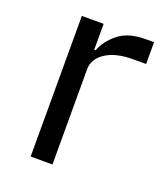

<svg xmlns="http://www.w3.org/2000/svg" viewBox="-103 -589 573 662"><g transform="rotate(20 183.5 -258.0)"><path d="M85 0V-516H165V-421H170Q184 -458 220 -487Q256 -516 319 -516H350V-436H303Q238 -436 201.5 -411.5Q165 -387 165 -350V0Z"/></g></svg>

Font: IBM Plex Sans Thai
Style: Regular
Weight: 400
Designer: Mike Abbink, Paul van der Laan, Pieter van Rosmalen, Ben Mitchell, Mark Frömberg
Foundry: Bold Monday
Version: Version 1.2